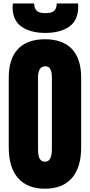

<svg xmlns="http://www.w3.org/2000/svg" viewBox="-20 -1097 526 1124"><path d="M243.2 7.8Q140.1 7.8 85.7 -54.4Q31.2 -116.7 31.2 -234.4V-642.6Q31.2 -752.9 85.2 -810.1Q139.2 -867.2 243.2 -867.2Q347.2 -867.2 401.1 -810.1Q455.1 -752.9 455.1 -642.6V-234.4Q455.1 -116.7 400.6 -54.4Q346.2 7.8 243.2 7.8ZM244.6 -150.4Q283.7 -150.4 283.7 -226.1V-645.5Q283.7 -709 245.6 -709Q202.6 -709 202.6 -644V-225.1Q202.6 -185.1 212.4 -167.7Q222.2 -150.4 244.6 -150.4ZM245.1 -904.3Q159.7 -904.3 106.7 -940.4Q53.7 -976.6 53.7 -1056.2Q53.7 -1066.4 55.2 -1076.7H180.2Q180.2 -1048.8 194.3 -1034.4Q208.5 -1020 246.1 -1020Q283.7 -1020 297.9 -1034.4Q312 -1048.8 312 -1076.7H437Q437.5 -1071.8 437.7 -1066.9Q438 -1062 438 -1059.6Q438 -978 385.5 -941.2Q333 -904.3 245.1 -904.3Z"/></svg>

Font: Anton SC
Style: Regular
Weight: 400
Designer: Vernon Adams
Foundry: Vernon Adams
Version: Version 2.116; ttfautohint (v1.8.4.7-5d5b)